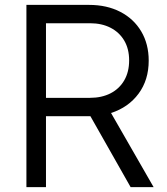

<svg xmlns="http://www.w3.org/2000/svg" viewBox="-20 -765 681 785"><path d="M88 0V-745H344Q417 -745 472 -716.5Q527 -688 557.5 -636.5Q588 -585 588 -517Q588 -438 546.5 -382Q505 -326 434 -303L608 0H514L332 -321L386 -290H168V0ZM168 -365H348Q396 -365 432 -383.5Q468 -402 488 -436.5Q508 -471 508 -518Q508 -565 488 -599Q468 -633 432 -651.5Q396 -670 348 -670H168Z"/></svg>

Font: Kosmopol Plus Jakarta Sans
Style: Regular
Weight: 400
Designer: Gumpita Rahayu
Foundry: Tokotype
Version: Version 2.006